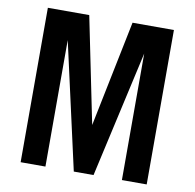

<svg xmlns="http://www.w3.org/2000/svg" viewBox="-81 -818 913 900"><g transform="rotate(10 375.0 -367.5)"><path d="M75 0V-735H272L375 -230L478 -735H675V0H557V-602L422 0H328L193 -602V0Z"/></g></svg>

Font: Iosevka Aile
Style: Bold
Weight: 700
Designer: Belleve Invis
Foundry: Belleve Invis
Version: Version 28.0.1; ttfautohint (v1.8.4)